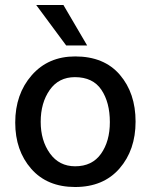

<svg xmlns="http://www.w3.org/2000/svg" viewBox="-20 -740 604 769"><path d="M281 9Q169 9 105 -64Q41 -137 41 -249Q41 -363 107 -438.5Q173 -514 281 -514Q397 -514 460 -440.5Q523 -367 523 -253Q523 -139 458.5 -65Q394 9 281 9ZM143 -252Q143 -177 180 -125.5Q217 -74 281 -74Q349 -74 384.5 -124Q420 -174 420 -251Q420 -330 386 -380.5Q352 -431 280 -431Q215 -431 179 -379.5Q143 -328 143 -252ZM329 -558H245L125 -720H234Z"/></svg>

Font: Hind Madurai Medium
Style: Regular
Weight: 500
Designer: Jyotish Sonowal
Foundry: Indian Type Foundry
Version: Version 1.001;PS 1.0;hotconv 1.0.86;makeotf.lib2.5.63406; tt